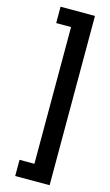

<svg xmlns="http://www.w3.org/2000/svg" viewBox="-168 -848 728 1272"><g transform="rotate(15 196.0 -212.5)"><path d="M79 257V368H315V-793H79V-681H181V257Z"/></g></svg>

Font: Noto Sans Kannada ExtraCondensed ExtraBold
Style: Regular
Weight: 800
Width: 2
Designer: Jelle Bosma - Monotype Design Team
Foundry: Monotype Imaging Inc.
Version: Version 2.005